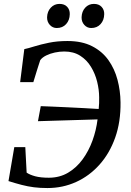

<svg xmlns="http://www.w3.org/2000/svg" viewBox="-20 -963 676 991"><path d="M224.9 7.6Q186.9 7.6 155.1 3.6Q123.3 -0.5 92.1 -8.6Q61 -16.7 23.8 -28.4L53.8 -203.5H110.6L117.5 -72Q134 -60.6 162.1 -53.1Q190.2 -45.7 232 -45.7Q287.5 -45.7 331.1 -71.4Q374.6 -97 406.2 -140.3Q437.8 -183.5 457.3 -237.2Q476.7 -290.8 483.5 -346.7L175.9 -337.5L190.4 -415.1Q213.9 -414.4 249.6 -412.8Q285.2 -411.2 326.7 -409.3Q368.1 -407.3 410.3 -405.1Q452.6 -403 489.4 -400.5Q491.1 -414.2 491.5 -429.8Q492 -445.5 491.8 -460.5Q491.7 -499.3 481.5 -540.9Q471.3 -582.4 449.7 -617.9Q428.2 -653.5 394 -675.3Q359.7 -697.2 311.7 -697.2Q287.9 -697.2 263.3 -692Q238.6 -686.7 218.4 -676.7Q198.1 -666.7 187.7 -652.5Q183.3 -639 178.7 -624.9Q174.1 -610.8 169.6 -596.3Q165.1 -581.9 160.8 -567.4Q156.5 -552.9 152.1 -539.1H84L105.4 -709.4Q125.3 -713.5 157.6 -723.6Q189.9 -733.7 232.9 -742.5Q275.9 -751.3 328.1 -751.3Q403.3 -751.3 455.4 -724.5Q507.6 -697.8 539.6 -652.7Q571.6 -607.6 586.5 -551.1Q601.4 -494.6 602.1 -435.2Q603.5 -334.5 574.7 -253.1Q545.9 -171.7 493.7 -113.3Q441.6 -54.9 372.6 -23.6Q303.7 7.6 224.9 7.6ZM272.9 -818.4Q251.7 -818.4 237.1 -834.5Q222.5 -850.6 223 -873.9Q224 -904.2 242.2 -923.5Q260.4 -942.9 287.1 -942.9Q312.8 -942.9 326.8 -927.7Q340.7 -912.5 340.1 -889.9Q339.6 -858.8 321.3 -838.6Q303.1 -818.4 272.9 -818.4ZM450.8 -818.4Q429.6 -818.4 415.1 -834.5Q400.6 -850.6 401.1 -873.9Q402.1 -904.2 419.9 -923.5Q437.8 -942.9 464.7 -942.9Q490.1 -942.9 504.3 -927.7Q518.5 -912.5 517.9 -889.9Q517.4 -858.8 499.1 -838.6Q480.8 -818.4 450.8 -818.4Z"/></svg>

Font: Merriweather Light
Style: Italic
Weight: 300
Italic angle: -7.8°
Designer: Eben Sorkin
Foundry: Eben Sorkin
Version: Version 2.101